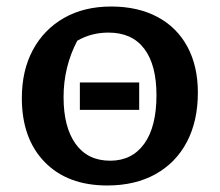

<svg xmlns="http://www.w3.org/2000/svg" viewBox="-20 -559 674 589"><path d="M309 10Q187 10 117 -62Q47 -134 47 -258Q47 -343 81 -406Q115 -469 176.5 -504Q238 -539 321 -539Q403 -539 463 -507Q523 -475 555 -415.5Q587 -356 587 -275Q587 -188 553.5 -124Q520 -60 457.5 -25Q395 10 309 10ZM318 -66Q385 -66 422.5 -118Q460 -170 460 -267Q460 -360 422.5 -409.5Q385 -459 313 -459Q260 -459 217 -434Q175 -354 175 -261Q175 -169 212 -117.5Q249 -66 318 -66ZM225 -222V-306H407V-222Z"/></svg>

Font: Piazzolla SC SemiBold
Style: Regular
Weight: 600
Designer: Juan Pablo del Peral
Foundry: Huerta Tipografica
Version: Version 1.330